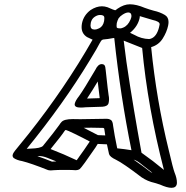

<svg xmlns="http://www.w3.org/2000/svg" viewBox="-20 -832 865 895"><path d="M385.7 -372.6 444.8 -374.5 435.5 -452.1Q413.1 -414.1 385.7 -372.6ZM355.5 -330.6Q328.1 -330.6 328.1 -345.2Q328.1 -347.2 328.6 -349.1Q331.5 -362.8 348.6 -384.3Q371.1 -415.5 424.3 -506.3Q437 -533.2 454.1 -533.2Q468.3 -533.2 470.7 -519.5L472.7 -504.9Q483.9 -400.9 486.3 -388.2Q488.3 -378.9 488.3 -369.6Q488.3 -360.8 486.3 -352.1Q482.9 -336.4 458 -334.5L379.4 -332Q367.7 -330.6 355.5 -330.6ZM675.3 -649.9Q705.6 -654.3 718.8 -695.8Q721.2 -702.6 724.1 -717.8V-719.7Q724.1 -731.9 690.4 -739.3Q680.7 -741.7 631.8 -756.8L630.9 -748Q622.6 -710 588.9 -681.2L585.9 -679.2L606.4 -669.4Q638.7 -650.9 675.3 -649.9ZM541 -699.7Q545.9 -699.7 553.7 -703.1Q576.2 -711.9 588.4 -740.7Q590.8 -746.1 591.8 -750.5Q592.8 -754.4 592.8 -757.3Q592.8 -764.6 588.9 -770Q584.5 -773.9 578.1 -773.9Q566.9 -773.9 551.3 -763.7Q539.6 -756.3 533.2 -747.1V-747.6Q526.9 -735.4 524.4 -724.6Q523.4 -719.2 523.4 -712.9Q523.4 -710.9 523.9 -705.3Q524.4 -699.7 541 -699.7ZM420.4 -694.3Q431.2 -694.3 442.4 -700.2Q460.4 -709 465.3 -733.9Q466.3 -738.3 466.3 -745.1V-750Q466.3 -762.2 446.3 -762.2Q433.6 -762.2 420.4 -752.9Q407.2 -743.7 403.3 -726.1Q401.9 -719.2 401.9 -713.4Q401.9 -694.3 420.4 -694.3ZM222.2 -78.6 242.7 -79.6Q221.2 -88.4 199.7 -96.7Q179.7 -104.5 162.6 -104.5L154.3 -104Q186 -93.3 222.2 -78.6ZM337.4 -85 348.1 -99.6 345.7 -96.7Q373 -133.8 398.4 -172.4Q364.7 -190.4 328.9 -207.8Q293 -225.1 287.1 -226.1Q283.7 -226.1 280.8 -221.2Q269.5 -203.1 215.8 -137.2Q277.8 -113.3 337.4 -85ZM470.7 -200.7Q466.3 -227.1 466.3 -230Q465.8 -235.8 459 -235.8L405.8 -236.8L370.1 -236.3L436.5 -202.1Q454.1 -201.7 470.7 -200.7ZM592.8 -131.8Q541.5 -383.8 512.7 -654.3Q511.2 -654.8 509.3 -654.8Q506.8 -654.8 483.9 -650.4Q472.7 -649.4 461.4 -647.9Q455.1 -647 451.2 -641.4Q447.3 -635.7 443.8 -628.9Q435.5 -611.3 398.4 -550.8Q276.4 -349.1 104.5 -138.2Q111.3 -139.2 122.6 -139.2Q169.4 -140.6 180.2 -151.9Q203.6 -180.2 226.6 -210Q252.9 -244.6 256.3 -249.5Q260.7 -256.8 266.6 -263.2Q278.3 -276.9 319.8 -276.9L354.5 -276.4Q439.9 -277.3 444.8 -277.8Q454.6 -278.3 478.5 -278.3Q488.3 -278.3 496.8 -272.9Q505.4 -267.6 507.3 -245.6Q513.2 -203.6 526.4 -140.6Q560.1 -137.2 592.8 -131.8ZM689.9 -26.9Q670.4 -42.5 645.5 -61.5Q617.7 -85 603 -87.9Q644 -59.6 683.6 -28.8ZM744.1 -40Q668.5 -332 642.6 -608.4L556.6 -642.6Q567.4 -549.8 586.2 -432.1Q605 -314.5 621.1 -223.4Q637.2 -132.3 639.6 -120.1Q693.8 -82 744.1 -40ZM779.3 43.5Q759.3 43.5 725.6 28.3Q711.9 23.4 700.7 20.5Q667.5 13.2 640.1 -5.4Q553.7 -71.3 520.5 -87.4Q492.2 -100.6 488.3 -113.8Q485.8 -127 478.5 -159.2L435.5 -161.1Q430.2 -152.8 424.8 -144Q363.8 -54.7 351.6 -43.9Q343.8 -38.6 331.5 -38.6Q322.3 -38.6 314.5 -39.6L284.7 -40Q245.1 -40 230 -38.6Q223.1 -37.6 217.3 -37.6Q210.4 -37.6 204.1 -39.1Q124.5 -70.8 83 -81.1Q59.1 -85 43.5 -95.7Q38.6 -100.6 38.6 -106.4Q38.6 -107.9 39.1 -109.9Q41 -118.7 49.8 -129.4Q82.5 -168.9 114.3 -209Q283.2 -421.9 411.6 -647Q397.9 -652.8 385.7 -659.2Q360.4 -675.3 360.4 -705.6Q360.4 -714.4 362.3 -724.1Q370.1 -761.2 402.3 -785.2Q429.2 -802.7 455.1 -802.7Q467.8 -802.7 481 -798.3Q513.2 -784.2 516.6 -784.2Q518.6 -784.2 521.7 -786.9Q524.9 -789.6 527.8 -791.5Q557.6 -812 585.4 -812Q615.7 -812 654.8 -795.4Q676.3 -787.6 696.3 -782.2Q725.6 -775.9 748.5 -762.2Q765.6 -752 765.6 -729.5Q765.6 -721.7 763.7 -712.4Q757.3 -682.1 738.3 -652.1Q719.2 -622.1 684.6 -612.3Q709 -366.2 766.6 -132.3Q786.6 -46.4 793.9 -27.3Q804.7 -1 804.7 19Q804.7 22.9 804.2 26.4Q800.3 43.5 779.3 43.5Z"/></svg>

Font: Third Street
Style: Regular
Weight: 400
Designer: GGBotNet
Foundry: GGBotNet
Version: 0.90